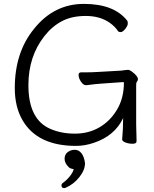

<svg xmlns="http://www.w3.org/2000/svg" viewBox="-20 -733 792 987"><path d="M682 -7Q682 6 662 6Q642 6 625 -0.5Q608 -7 608 -16V-17Q613 -70 613 -126Q570 -35 463 1Q416 17 371 17Q174 17 97 -113Q56 -182 56 -280Q56 -465 156 -586Q258 -713 411.5 -713Q565 -713 633 -628Q637 -624 637 -612.5Q637 -601 624 -584.5Q611 -568 600.5 -568Q590 -568 586 -574Q572 -596 544 -616Q494 -651 421 -651Q348 -651 297 -623.5Q246 -596 208 -547Q126 -443 126 -295Q126 -118 240 -70Q295 -46 365.5 -46Q436 -46 492 -79Q548 -112 582.5 -171Q617 -230 617 -308Q617 -311 613 -311L499 -303Q478 -302 424 -295H422Q408 -295 396 -313.5Q384 -332 384 -346.5Q384 -361 396 -361H410Q454 -361 480 -363L604 -370Q612 -371 621 -372.5Q630 -374 638 -374Q646 -374 658 -365Q689 -342 689 -326Q689 -319 684.5 -314Q680 -309 680 -298V-97Q680 -89 680.5 -71Q681 -53 681.5 -35Q682 -17 682 -7ZM310 234Q296 234 296 220Q296 213 302 208Q321 195 337.5 175Q354 155 359 137Q357 136 347.5 134Q338 132 334 127Q312 106 312 83.5Q312 61 328 49Q344 37 364.5 37Q385 37 399 55Q413 73 417 106Q417 141 388 177.5Q359 214 318 232Q314 234 310 234Z"/></svg>

Font: LXGW WenKai Lite
Style: Regular
Weight: 400
Designer: LXGW / Fontworks Inc.
Foundry: LXGW / Fontworks Inc.
Version: Version 1.511; March 25, 2025